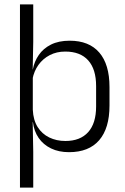

<svg xmlns="http://www.w3.org/2000/svg" viewBox="-20 -683 570 875"><path d="M294.5 10.5Q248 10.5 212.8 -6.5Q177.5 -23.5 156.2 -54.2Q135 -85 130 -126.5H110L129.5 -183Q131.5 -136 151.5 -104.2Q171.5 -72.5 204.5 -56.5Q237.5 -40.5 278 -40.5Q345.5 -40.5 381.8 -80.8Q418 -121 418 -198V-291Q418 -367.5 382 -407.8Q346 -448 277.5 -448Q238 -448 206.8 -431.8Q175.5 -415.5 155.2 -387.2Q135 -359 128 -322L111.5 -366.5H129.5Q136.5 -403 156.8 -432.5Q177 -462 212.2 -479.8Q247.5 -497.5 297.5 -497.5Q386 -497.5 432.5 -443.5Q479 -389.5 479 -286.5V-202Q479 -98.5 432 -44Q385 10.5 294.5 10.5ZM71 172V-663H131.5V-492L129 -366L129.5 -344.5V-140L129 -125.5L131.5 9V172Z"/></svg>

Font: Anek Gurmukhi Medium Light
Style: Regular
Weight: 300
Version: Version 1.003